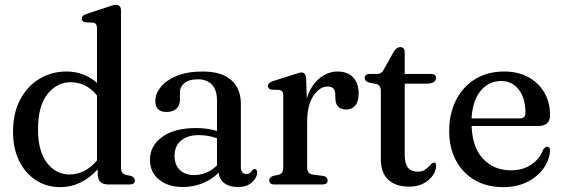

<svg xmlns="http://www.w3.org/2000/svg" viewBox="-20 -757 2309 788"><path d="M33.5 -216Q33.5 -293 63 -348.5Q92.5 -404 142.2 -433.8Q192 -463.5 253 -463.5Q290 -463.5 321.8 -451.2Q353.5 -439 378 -416.5V-641.5Q378 -661.5 362.5 -664L330 -665.5Q315.5 -668.5 315.5 -680.5Q315.5 -693 334 -699.5L419 -727.5Q432 -732 440.2 -734.5Q448.5 -737 455.5 -737Q476.5 -737 476.5 -714V-69Q476.5 -45 495.5 -39.5L518 -35Q533.5 -29 533.5 -16.5Q533.5 0 513 0H423.5Q381 0 381 -43.5V-62Q314 11 227.5 11Q171 11 127.2 -17.5Q83.5 -46 58.5 -97Q33.5 -148 33.5 -216ZM136 -226.5Q136 -136 172.8 -88.5Q209.5 -41 266 -41Q329.5 -41 378 -98.5V-365.5Q334 -419.5 269.5 -419.5Q213.5 -419.5 174.8 -370.8Q136 -322 136 -226.5Z M595.5 -101.5Q595.5 -159 645.8 -195.2Q696 -231.5 786 -231.5Q810 -231.5 831.2 -228.2Q852.5 -225 870.5 -219.5V-346Q870.5 -387.5 850 -409.5Q829.5 -431.5 792 -431.5Q755.5 -431.5 737 -416.2Q718.5 -401 718.5 -379.5V-347.5Q718.5 -324 704 -310.8Q689.5 -297.5 663.5 -297.5Q617.5 -297.5 617.5 -343Q617.5 -372.5 640 -400.2Q662.5 -428 705.8 -445.8Q749 -463.5 811.5 -463.5Q890 -463.5 929.2 -428.2Q968.5 -393 968.5 -332V-73Q968.5 -43 991.5 -43Q1000.5 -43 1005.8 -47Q1011 -51 1014 -57Q1019.5 -63.5 1024 -63.5Q1035.5 -63.5 1035.5 -49Q1035.5 -29 1015 -9.2Q994.5 10.5 956 10.5Q922 10.5 901 -5Q880 -20.5 877.5 -48.5Q849.5 -20 811.2 -4.8Q773 10.5 730.5 10.5Q670 10.5 632.8 -19.8Q595.5 -50 595.5 -101.5ZM696.5 -118Q696.5 -79 718.8 -58.8Q741 -38.5 775.5 -38.5Q830 -38.5 870.5 -78V-189.5Q853.5 -195.5 835.2 -199Q817 -202.5 796 -202.5Q749.5 -202.5 723 -180Q696.5 -157.5 696.5 -118Z M1236.5 -435.5 1239 -353Q1256.5 -407.5 1291 -435.5Q1325.5 -463.5 1365 -463.5Q1406 -463.5 1429 -439.8Q1452 -416 1452 -373.5Q1452 -340.5 1438 -324Q1424 -307.5 1402 -307.5Q1356.5 -307.5 1356.5 -354L1356 -369.5Q1356 -402 1324.5 -402Q1293 -402 1266.8 -364.5Q1240.5 -327 1240.5 -253V-69.5Q1240.5 -44 1263.5 -40.5L1306 -35Q1324.5 -32 1324.5 -16.5Q1324.5 0 1304 0H1105.5Q1085 0 1085 -17Q1085 -28.5 1100.5 -35L1123.5 -39.5Q1142.5 -44.5 1142.5 -68.5V-365Q1142.5 -385 1127 -388L1094 -389Q1079.5 -392.5 1079.5 -404Q1079.5 -416.5 1098.5 -423.5L1183.5 -450.5Q1209.5 -459.5 1217.5 -459.5Q1234.5 -459.5 1236.5 -435.5Z M1523.5 -412.5 1493.5 -418.5Q1477 -423.5 1477 -437Q1477 -453.5 1496.5 -453.5H1528Q1546.5 -453.5 1556 -473.5L1595 -543Q1607 -563.5 1622.5 -563.5Q1641 -563.5 1641 -542.5V-453.5H1749Q1769.5 -453.5 1769.5 -438Q1769.5 -413.5 1728.5 -413.5H1641V-119.5Q1641 -52.5 1694 -52.5Q1713 -52.5 1724.2 -60.2Q1735.5 -68 1743 -77Q1750.5 -86 1758.5 -89.5Q1771.5 -91 1770 -73.5Q1766.5 -40 1735.8 -15.5Q1705 9 1658.5 9Q1604.5 9 1573.8 -19Q1543 -47 1543 -104V-384.5Q1543 -407.5 1523.5 -412.5Z M2237.5 -285Q2237.5 -240 2189 -240H1915.5Q1919 -151 1963.2 -104.5Q2007.5 -58 2077 -58Q2126.5 -58 2161.2 -82Q2196 -106 2209 -142.5Q2218 -155 2226 -155Q2238 -154.5 2237.5 -138Q2234.5 -98 2209.5 -64Q2184.5 -30 2142.2 -9.5Q2100 11 2045.5 11Q1978 11 1928.2 -18Q1878.5 -47 1851 -98.8Q1823.5 -150.5 1823.5 -219.5Q1823.5 -289.5 1851 -344.8Q1878.5 -400 1929.2 -431.8Q1980 -463.5 2050 -463.5Q2106 -463.5 2148.2 -440.5Q2190.5 -417.5 2214 -377.2Q2237.5 -337 2237.5 -285ZM2037 -424.5Q1985.5 -424.5 1952.2 -383.8Q1919 -343 1915.5 -271H2113Q2136.5 -271 2136.5 -293Q2136.5 -354.5 2109 -389.5Q2081.5 -424.5 2037 -424.5Z"/></svg>

Font: Fraunces 72pt Soft
Style: Regular
Weight: 400
Version: Version 1.000;[b76b70a41]